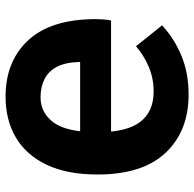

<svg xmlns="http://www.w3.org/2000/svg" viewBox="-24 -680 715 708"><g transform="rotate(90 334.0 -325.5)"><path d="M336 12Q205 12 127.5 -72Q50 -156 50 -321Q50 -334 51 -348.5Q52 -363 55 -377H507V-263H208Q209 -210 225.5 -178Q242 -146 271.5 -131.5Q301 -117 338 -117Q396 -117 431.5 -165.5Q467 -214 467 -327Q467 -435 429 -484.5Q391 -534 317 -534Q269 -534 227 -516.5Q185 -499 150 -469L73 -565Q121 -610 185 -636.5Q249 -663 328 -663Q463 -663 543 -578Q623 -493 623 -327Q623 -215 587 -139.5Q551 -64 486.5 -26Q422 12 336 12Z"/></g></svg>

Font: Mada ExtraBold
Style: Regular
Weight: 800
Designer: Khaled Hosny
Version: Version 1.5